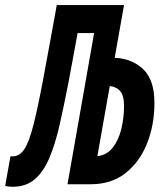

<svg xmlns="http://www.w3.org/2000/svg" viewBox="-41 -713 647 743"><path d="M7.3 9.8Q-6.3 9.8 -21 6.8L-0.5 -108.4Q2.4 -107.9 8.8 -107.9Q35.2 -108.4 53.5 -136.2Q71.8 -164.1 88.6 -230.2Q105.5 -296.4 127 -411.6Q139.6 -480 153.1 -552.7Q166.5 -625.5 178.7 -693.4H439L402.8 -489.3Q468.8 -486.8 512.7 -445.6Q556.6 -404.3 556.6 -314.9Q556.6 -229.5 528.1 -158Q499.5 -86.4 444.8 -43.2Q390.1 0 310.5 0H220.2L323.2 -585H259.3Q250.5 -538.1 241.7 -489.3Q232.9 -439.9 224.1 -394.5Q206.5 -304.2 189.7 -230Q172.9 -155.8 150.1 -102.1Q127.4 -48.3 93.5 -19.3Q59.6 9.8 7.3 9.8ZM335.9 -108.9Q371.6 -112.3 394.5 -140.9Q417.5 -169.4 428.2 -212.9Q439 -256.3 439 -304.7Q439 -342.3 424.3 -359.9Q409.7 -377.4 383.8 -379.9Z"/></svg>

Font: CaskaydiaCove NFP SemiBold
Style: Italic
Weight: 600
Italic angle: -10°
Designer: Aaron Bell
Foundry: Saja Typeworks
Version: Version 2111.001; VTT 6.35;Nerd Fonts 3.1.1